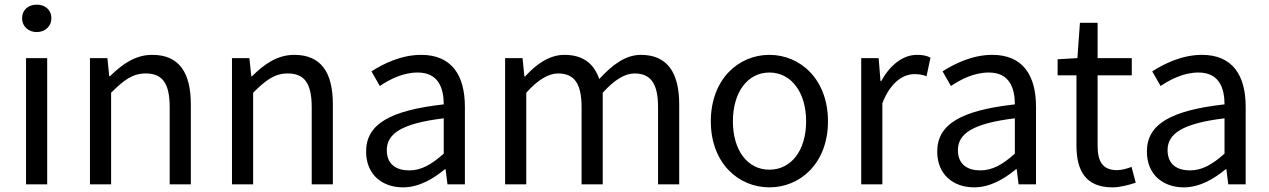

<svg xmlns="http://www.w3.org/2000/svg" viewBox="-20 -793 5460 826"><path d="M92 0H183V-543H92ZM138 -655C174 -655 201 -680 201 -714C201 -751 174 -773 138 -773C102 -773 75 -751 75 -714C75 -680 102 -655 138 -655Z M367 0H458V-394C513 -449 551 -477 607 -477C679 -477 710 -434 710 -332V0H801V-344C801 -483 749 -557 635 -557C561 -557 505 -516 453 -465H450L442 -543H367Z M978 0H1069V-394C1124 -449 1162 -477 1218 -477C1290 -477 1321 -434 1321 -332V0H1412V-344C1412 -483 1360 -557 1246 -557C1172 -557 1116 -516 1064 -465H1061L1053 -543H978Z M1714 13C1781 13 1842 -22 1894 -65H1897L1905 0H1980V-334C1980 -468 1924 -557 1792 -557C1705 -557 1628 -518 1578 -486L1614 -423C1657 -452 1714 -481 1777 -481C1866 -481 1889 -414 1889 -344C1658 -318 1555 -259 1555 -141C1555 -43 1623 13 1714 13ZM1740 -60C1686 -60 1644 -85 1644 -147C1644 -217 1706 -262 1889 -284V-132C1836 -85 1793 -60 1740 -60Z M2153 0H2244V-394C2294 -450 2340 -477 2381 -477C2450 -477 2482 -434 2482 -332V0H2573V-394C2624 -450 2668 -477 2710 -477C2779 -477 2811 -434 2811 -332V0H2902V-344C2902 -483 2849 -557 2737 -557C2671 -557 2614 -514 2558 -453C2536 -517 2491 -557 2408 -557C2343 -557 2286 -516 2239 -464H2236L2228 -543H2153Z M3290 13C3423 13 3542 -91 3542 -271C3542 -452 3423 -557 3290 -557C3157 -557 3038 -452 3038 -271C3038 -91 3157 13 3290 13ZM3290 -63C3196 -63 3133 -146 3133 -271C3133 -396 3196 -481 3290 -481C3384 -481 3448 -396 3448 -271C3448 -146 3384 -63 3290 -63Z M3685 0H3776V-349C3812 -442 3868 -474 3913 -474C3935 -474 3948 -472 3966 -465L3983 -545C3966 -554 3949 -557 3925 -557C3864 -557 3809 -513 3771 -444H3768L3760 -543H3685Z M4171 13C4238 13 4299 -22 4351 -65H4354L4362 0H4437V-334C4437 -468 4381 -557 4249 -557C4162 -557 4085 -518 4035 -486L4071 -423C4114 -452 4171 -481 4234 -481C4323 -481 4346 -414 4346 -344C4115 -318 4012 -259 4012 -141C4012 -43 4080 13 4171 13ZM4197 -60C4143 -60 4101 -85 4101 -147C4101 -217 4163 -262 4346 -284V-132C4293 -85 4250 -60 4197 -60Z M4766 13C4799 13 4835 3 4866 -7L4848 -75C4830 -68 4805 -61 4786 -61C4723 -61 4702 -99 4702 -166V-469H4849V-543H4702V-695H4626L4615 -543L4530 -538V-469H4611V-168C4611 -59 4650 13 4766 13Z M5073 13C5140 13 5201 -22 5253 -65H5256L5264 0H5339V-334C5339 -468 5283 -557 5151 -557C5064 -557 4987 -518 4937 -486L4973 -423C5016 -452 5073 -481 5136 -481C5225 -481 5248 -414 5248 -344C5017 -318 4914 -259 4914 -141C4914 -43 4982 13 5073 13ZM5099 -60C5045 -60 5003 -85 5003 -147C5003 -217 5065 -262 5248 -284V-132C5195 -85 5152 -60 5099 -60Z"/></svg>

Font: Noto Sans T Chinese Regular
Style: Regular
Weight: 400
Designer: Ryoko NISHIZUKA (kana & ideographs); Paul D. Hunt (Latin, Greek & Cyrillic); Wenlong ZHANG (bopomofo); Sandoll Communica
Foundry: Adobe Systems Incorporated
Version: Version 1.000;PS 1;hotconv 1.0.78;makeotf.lib2.5.61930